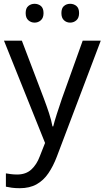

<svg xmlns="http://www.w3.org/2000/svg" viewBox="-20 -750 550 1010"><path d="M1 -536H95L211 -231Q226 -191 238 -154.5Q250 -118 256 -85H260Q266 -110 279 -150.5Q292 -191 306 -232L415 -536H510L279 74Q260 124 234.5 161.5Q209 199 172.5 219.5Q136 240 84 240Q60 240 42 237.5Q24 235 11 232V162Q22 164 37.5 166Q53 168 70 168Q116 168 144.5 142Q173 116 189 73L217 2ZM115 -681Q115 -707 129 -718.5Q143 -730 162 -730Q181 -730 195 -718.5Q209 -707 209 -681Q209 -656 195 -643.5Q181 -631 162 -631Q143 -631 129 -643.5Q115 -656 115 -681ZM303 -681Q303 -707 316.5 -718.5Q330 -730 349 -730Q368 -730 382 -718.5Q396 -707 396 -681Q396 -656 382 -643.5Q368 -631 349 -631Q330 -631 316.5 -643.5Q303 -656 303 -681Z"/></svg>

Font: Noto Sans Cherokee
Style: Regular
Weight: 400
Designer: Monotype Design Team
Foundry: Monotype Imaging Inc.
Version: Version 2.001